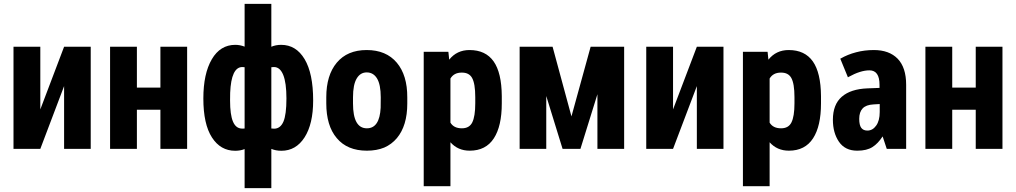

<svg xmlns="http://www.w3.org/2000/svg" viewBox="-20 -770 5255 993"><path d="M311.5 -528.3H449.2V0H311.5V-324.7L188.5 0H49.8V-528.3H188.5V-204.1Z M947.8 0H809.6V-202.6H688V0H549.3V-528.3H688V-316.9H809.6V-528.3H947.8Z M1169.9 -250.5Q1169.9 -176.8 1184.8 -141.4Q1199.7 -106 1230.5 -105H1239.3L1245.1 -105.5V-422.4L1233.4 -423.3Q1175.8 -423.3 1170.4 -290ZM1461.4 -260.7Q1461.4 -341.8 1444.8 -382.6Q1428.2 -423.3 1397 -423.3L1383.3 -422.4V-105.5L1397.9 -104.5Q1429.7 -104.5 1445.6 -140.4Q1461.4 -176.3 1461.4 -260.7ZM1031.7 -260.7Q1031.7 -388.7 1075.4 -463.4Q1119.1 -538.1 1196.8 -538.1Q1221.2 -538.1 1245.1 -528.8V-750H1383.3V-528.3Q1406.7 -538.1 1434.1 -538.1Q1511.2 -538.1 1555.4 -464.1Q1599.6 -390.1 1599.6 -250.5Q1599.6 -128.9 1555.2 -59.6Q1510.7 9.8 1435.1 9.8Q1406.7 9.8 1383.3 0V203.1H1245.1V1Q1223.1 9.8 1196.3 9.8Q1120.6 9.8 1076.2 -59.1Q1031.7 -127.9 1031.7 -260.7Z M1805.7 -266.6V-234.9Q1805.7 -106.4 1877.4 -106.4Q1943.4 -106.4 1948.7 -212.9L1949.2 -266.6Q1949.2 -333 1929.7 -364.7Q1910.6 -395.5 1876.5 -395.5Q1843.8 -395.5 1825.2 -364.7Q1805.7 -333 1805.7 -266.6ZM1667.5 -235.4V-267.1Q1667.5 -380.9 1721.7 -445.8Q1776.4 -511.2 1876.5 -511.2Q1977.1 -511.2 2032.2 -445.8Q2086.9 -380.9 2086.4 -266.1V-234.4Q2086.4 -120.1 2032.7 -55.7Q2005.4 -23.4 1967.3 -6.8Q1928.2 9.3 1877.4 9.3Q1775.9 9.3 1721.7 -55.7Q1694.3 -87.9 1680.9 -133.1Q1667.5 -178.2 1667.5 -235.4Z M2438 -235.4V-267.6Q2438 -337.9 2421.4 -367.2Q2405.8 -395 2367.7 -394.5Q2327.6 -394.5 2309.6 -363.8V-135.7Q2327.1 -106.4 2368.7 -106.4Q2407.2 -106.4 2422.4 -136.7Q2438 -168 2438 -235.4ZM2575.2 -273.4V-235.4Q2575.2 -117.7 2534.2 -54.7Q2492.7 9.3 2409.2 9.3Q2348.1 9.3 2309.6 -34.2V189.9V192.9H2306.2H2174.8H2171.4V189.9V-498.5V-502H2174.8H2295.9H2298.8L2299.3 -499L2303.2 -461.4Q2342.8 -511.2 2408.2 -511.2Q2491.7 -511.2 2533.2 -452.1Q2574.2 -393.6 2575.2 -273.4Z M2935.5 -168 3034.7 -528.3H3208V0H3069.8V-282.7L2981.9 0H2889.6L2805.2 -273.4V0H2667.5V-528.3H2837.9Z M3584 -528.3H3721.7V0H3584V-324.7L3460.9 0H3322.3V-528.3H3460.9V-204.1Z M4088.9 -235.4V-267.6Q4088.9 -337.9 4072.3 -367.2Q4056.6 -395 4018.6 -394.5Q3978.5 -394.5 3960.4 -363.8V-135.7Q3978 -106.4 4019.5 -106.4Q4058.1 -106.4 4073.2 -136.7Q4088.9 -168 4088.9 -235.4ZM4226.1 -273.4V-235.4Q4226.1 -117.7 4185.1 -54.7Q4143.6 9.3 4060.1 9.3Q3999 9.3 3960.4 -34.2V189.9V192.9H3957H3825.7H3822.3V189.9V-498.5V-502H3825.7H3946.8H3949.7L3950.2 -499L3954.1 -461.4Q3993.7 -511.2 4059.1 -511.2Q4142.6 -511.2 4184.1 -452.1Q4225.1 -393.6 4226.1 -273.4Z M4529.8 -190.9V-231.9L4497.6 -230Q4459 -228 4441.4 -209.2Q4423.8 -190.4 4423.8 -155.3Q4423.8 -122.6 4434.6 -108.4Q4445.3 -94.7 4465.8 -94.7Q4493.2 -94.7 4511.2 -120.1Q4529.8 -145.5 4529.8 -190.9ZM4407.2 -499.5Q4450.7 -511.2 4499.5 -511.2Q4578.6 -511.2 4622.6 -466.3Q4666.5 -420.9 4666.5 -331.5V-3.4V0H4662.6H4568.8H4566.4L4565.4 -2.4L4544.9 -64.5Q4520.5 -27.3 4492.7 -9.8Q4462.9 9.3 4414.6 9.3Q4414.1 9.3 4413.6 9.3Q4413.6 9.3 4413.1 9.3Q4350.6 9.3 4318.8 -37.1Q4303.2 -60.1 4295.4 -88.4Q4287.6 -116.7 4287.6 -150.4Q4287.6 -229.5 4333.5 -269.5Q4379.4 -309.6 4466.3 -313L4528.8 -315.4V-331.1Q4528.8 -406.2 4476.6 -406.2Q4430.2 -406.2 4368.7 -372.1L4365.2 -370.1L4363.8 -374L4327.1 -463.4L4325.7 -466.3L4328.6 -467.8Q4364.3 -488.3 4407.2 -499.5Z M5164.6 0H5026.4V-202.6H4904.8V0H4766.1V-528.3H4904.8V-316.9H5026.4V-528.3H5164.6Z"/></svg>

Font: MAUL Condensed Bold
Style: Condensed Bold
Weight: 700
Designer: MAUL
Version: Version 1.0; 2020; ttfautohint (v1.8.3)